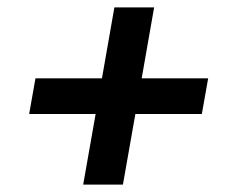

<svg xmlns="http://www.w3.org/2000/svg" viewBox="-20 -533 640 517"><path d="M237.5 -226H58.5L75.5 -322H254.5L288 -513H395L361.5 -322H540.5L523.5 -226H344.5L311 -36H204Z"/></svg>

Font: JuliaMono Italic
Style: Regular
Weight: 400
Italic angle: -9°
Monospace: yes
Designer: cormullion
Foundry: corm
Version: Version 0.049; ttfautohint (v1.8.4)